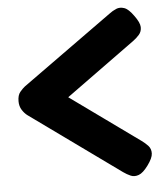

<svg xmlns="http://www.w3.org/2000/svg" viewBox="-48 -663 623 724"><g transform="rotate(-5 263.0 -301.5)"><path d="M390 -2 50 -247Q39 -255 30 -269Q21 -283 21 -302Q21 -325 31 -337Q41 -349 50 -356L391 -601Q404 -611 418 -617Q432 -623 448.5 -617.5Q465 -612 484 -585Q504 -558 504.5 -541Q505 -524 494.5 -512Q484 -500 470 -490L209 -301L470 -113Q484 -103 494.5 -91.5Q505 -80 504.5 -62.5Q504 -45 484 -18Q465 8 448.5 14Q432 20 418 14Q404 8 390 -2Z"/></g></svg>

Font: Fredoka SemiCondensed SemiBold
Style: Regular
Weight: 600
Width: 4
Designer: Ben Nathan
Foundry: Milena B. Brandão, Ben Nathan
Version: Version 2.001